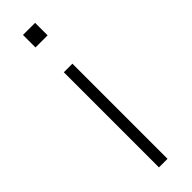

<svg xmlns="http://www.w3.org/2000/svg" viewBox="-240 -691 695 695"><g transform="rotate(-45 108.0 -343.5)"><path d="M77 -623V-687H139V-623ZM86 0V-487H130V0Z"/></g></svg>

Font: Nunito Sans 10pt SemiCondensed ExtraLight
Style: Regular
Weight: 250
Width: 4
Designer: Vernon Adams
Foundry: Vernon Adams
Version: Version 3.101;gftools[0.9.27]